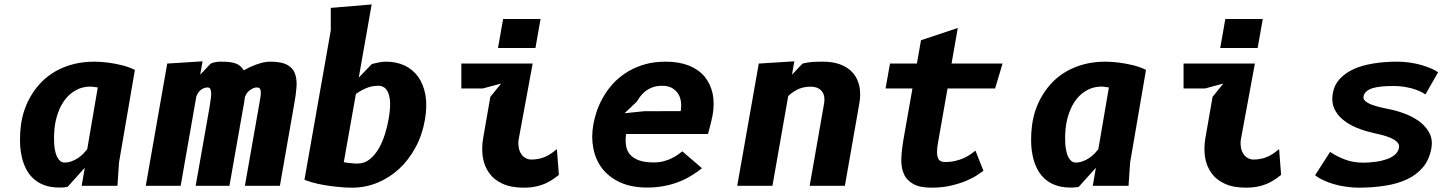

<svg xmlns="http://www.w3.org/2000/svg" viewBox="-20 -836 6540 864"><path d="M420 -442.5 372.5 -164.5Q367.5 -158 355 -144.5Q345 -134.5 331.5 -125Q317 -115.5 303 -110.5Q287 -104.5 270.5 -104.5Q256 -104.5 246 -116.5Q235 -129 230 -149.5Q224 -172 223.5 -197.5Q222 -224.5 225 -255Q228.5 -293.5 241.5 -329Q253 -362.5 274 -389.5Q293.5 -415 323.5 -431Q351.5 -446.5 389.5 -446.5Q393 -446 401.5 -445Q407 -444.5 420 -442.5ZM242 8Q259.5 8.5 269.5 7Q270.5 7 284 5L361.5 -81L347.5 0H508.5L515.5 -104.5L587 -521.5Q558.5 -535.5 526.5 -543Q497.5 -550 468 -554Q437 -558 406.5 -558.5Q353.5 -558.5 311 -547.5Q268.5 -536.5 232 -516.5Q195.5 -495.5 169.5 -469.5Q141.5 -441.5 122.5 -410Q103 -378.5 90.5 -342.5Q78.5 -307.5 74 -271Q69.5 -236.5 70 -204.5Q70 -171 76 -140.5Q81.5 -109 94 -83Q105.5 -57 126.5 -36Q147 -15.5 175 -4.5Q203 7 242 8Z M793 0 863.5 -402Q871.5 -423 886 -433Q900 -442.5 914.5 -442.5Q922 -442.5 926 -436.5Q929 -431.5 930 -419.5Q931 -408 928.5 -391.5Q924.5 -363 923 -354L860.5 0H1012.5L1075.5 -357.5Q1076 -360 1077 -365Q1078 -373.5 1079 -377Q1079 -379 1079.8 -383Q1080.5 -387 1081 -389.5Q1081 -391 1081.2 -394.2Q1081.5 -397.5 1082 -399Q1084.5 -406.5 1090.5 -416Q1095.5 -423 1103.5 -429.5Q1110 -434.5 1119.5 -439Q1127 -442.5 1136 -442.5Q1145 -442.5 1149 -438Q1153 -432.5 1153.5 -423.5Q1154.5 -413.5 1152 -399Q1149.5 -382.5 1146 -363.5L1082 0H1239.5L1304 -368Q1312 -411.5 1314.5 -447Q1316.5 -481 1306.5 -507Q1297 -531.5 1271 -545Q1245 -558.5 1196.5 -558.5Q1180 -558.5 1164.5 -555Q1153.5 -552.5 1132.5 -545.5Q1114 -538.5 1102.5 -533Q1088 -526 1077 -519.5Q1069.5 -531 1061 -538.5Q1053 -546 1040.5 -550.5Q1028.5 -554.5 1011 -557Q994 -558.5 970 -558.5Q963.5 -558.5 959.5 -558Q957 -557.5 953 -556.8Q949 -556 947 -556Q943 -555 936 -553Q931 -551.5 928.5 -550L881 -500L891.5 -560L732.5 -550L636 0Z M1527 -106 1581.5 -413Q1603.5 -429 1628.5 -439.5Q1653 -450 1683.5 -450Q1698 -450 1709.5 -442Q1721.5 -433.5 1728 -415.5Q1735 -397.5 1735.5 -369Q1736 -341.5 1728.5 -299Q1723 -267 1712 -231.5Q1700 -194.5 1684 -167Q1667 -138 1643.5 -119Q1620 -100 1588.5 -100Q1571.5 -100 1557.5 -102Q1544.5 -103 1527 -106ZM1468.5 -699 1350 -27Q1362.5 -22 1387.5 -14.5Q1406 -9 1440 -3Q1465.5 1.5 1501 5Q1531 8.5 1565 8.5Q1623.5 8.5 1678 -13.5Q1731 -35 1775.5 -75.5Q1818 -114.5 1849.5 -172Q1880 -227.5 1892 -296.5Q1903 -358 1894.5 -408.5Q1885.5 -457 1861.5 -491Q1836.5 -524.5 1800 -541.5Q1763 -558.5 1716.5 -558.5Q1702.5 -558.5 1686 -555.5Q1674.5 -553 1653.5 -548L1594.5 -487L1652.5 -816L1468.5 -800.5Z M2244 -750.5 2221 -620H2389.5L2412.5 -750.5ZM2235 -460 2186.5 -400 2154.5 -216Q2146.5 -171 2152.5 -130Q2158.5 -90 2180.5 -58.5Q2202.5 -27 2241 -9.5Q2279 8.5 2337 8.5Q2372 8.5 2399 1.5Q2425 -5 2444 -15Q2463 -25 2475 -34Q2490.5 -46 2495 -49L2486 -165Q2472.5 -153.5 2457.5 -143.5Q2442 -133.5 2430 -129Q2413 -122.5 2402 -121Q2388 -118 2371 -118Q2356 -118 2344 -125.5Q2332 -132 2324.5 -145Q2316 -158 2314 -175Q2311 -193 2314.5 -211.5L2377 -550H2056V-438H2153Z M3139 -79 3050.5 -155Q3048 -153 3041.2 -148Q3034.5 -143 3031 -140.5Q3019 -131.5 3004 -124.5Q2988 -116 2968.5 -111Q2948 -105 2922 -105Q2881 -105 2854 -115Q2828.5 -124.5 2814 -142Q2800 -159 2797 -182.5Q2793.5 -204 2797.5 -233H3166Q3177.5 -277.5 3178.5 -280.5Q3185 -308.5 3186.5 -316Q3196 -369.5 3187 -414.5Q3177 -459 3151 -491Q3124 -523 3080 -541Q3035 -558.5 2976 -558.5Q2926 -558.5 2885.5 -547.5Q2844 -536 2810 -516.5Q2775.5 -496 2748.5 -470Q2721.5 -443 2702 -411.5Q2682 -380 2669 -345.5Q2656 -309 2650 -275Q2640 -219.5 2650 -168.5Q2660 -117 2689.5 -78.5Q2719.5 -39 2770.5 -15.5Q2821.5 8 2893 8Q2932.5 8 2969 1Q3005 -6 3034 -17.5Q3061 -27.5 3090 -45Q3116.5 -61 3139 -79ZM3043 -336 2878.5 -335.5 2790.5 -326.5 2845 -378Q2848.5 -384 2859.5 -400Q2869 -413 2882.5 -424Q2895 -434.5 2915 -442.5Q2934 -450 2959 -450Q2984.5 -450 3002.5 -441Q3020.5 -430.5 3030.5 -416Q3041 -400.5 3044 -379.5Q3047 -360 3043 -336Z M3456 0 3527 -404Q3549.5 -425 3574.5 -436Q3598.5 -446 3629.5 -446Q3643 -446 3656 -441.5Q3668.5 -436.5 3676.5 -427.5Q3685 -418 3688.5 -403.5Q3691.5 -387.5 3688 -368L3623.5 0H3782L3846.5 -368Q3854.5 -410.5 3847.5 -447Q3840 -482 3819 -507Q3798.5 -531 3764 -545Q3730 -558.5 3684.5 -558.5Q3655 -558.5 3633.5 -557Q3608 -554.5 3591.5 -550L3544 -500L3554.5 -560L3394.5 -550L3297.5 0Z M4201 -194 4244 -438H4458L4491.5 -550H4262L4290 -710L4124.5 -655L4106 -550H3985L3965 -438H4086L4045 -205Q4037.5 -161.5 4036 -122.5Q4034.5 -83 4047 -54.5Q4058.5 -26 4089 -8.5Q4118 8.5 4172.5 8.5Q4221.5 8.5 4262.5 -1.5Q4303.5 -11.5 4332 -24Q4360 -36 4379.5 -49.5Q4389.5 -56.5 4405.5 -67.5L4369.5 -158Q4360 -150.5 4346.5 -141Q4334 -132.5 4317 -124.5Q4301.5 -117.5 4279.5 -112Q4259.5 -107 4231.5 -107Q4221 -107 4213 -111Q4205 -114.5 4201 -125Q4196.5 -135 4196.5 -152Q4196.5 -168.5 4201 -194Z M4970 -442.5 4922.5 -164.5Q4917.5 -158 4905 -144.5Q4895 -134.5 4881.5 -125Q4867 -115.5 4853 -110.5Q4837 -104.5 4820.5 -104.5Q4806 -104.5 4796 -116.5Q4785 -129 4780 -149.5Q4774 -172 4773.5 -197.5Q4772 -224.5 4775 -255Q4778.5 -293.5 4791.5 -329Q4803 -362.5 4824 -389.5Q4843.5 -415 4873.5 -431Q4901.5 -446.5 4939.5 -446.5Q4943 -446 4951.5 -445Q4957 -444.5 4970 -442.5ZM4792 8Q4809.5 8.5 4819.5 7Q4820.5 7 4834 5L4911.5 -81L4897.5 0H5058.5L5065.5 -104.5L5137 -521.5Q5108.5 -535.5 5076.5 -543Q5047.5 -550 5018 -554Q4987 -558 4956.5 -558.5Q4903.5 -558.5 4861 -547.5Q4818.5 -536.5 4782 -516.5Q4745.5 -495.5 4719.5 -469.5Q4691.5 -441.5 4672.5 -410Q4653 -378.5 4640.5 -342.5Q4628.5 -307.5 4624 -271Q4619.5 -236.5 4620 -204.5Q4620 -171 4626 -140.5Q4631.5 -109 4644 -83Q4655.5 -57 4676.5 -36Q4697 -15.5 4725 -4.5Q4753 7 4792 8Z M5494 -750.5 5471 -620H5639.5L5662.5 -750.5ZM5485 -460 5436.5 -400 5404.5 -216Q5396.5 -171 5402.5 -130Q5408.5 -90 5430.5 -58.5Q5452.5 -27 5491 -9.5Q5529 8.5 5587 8.5Q5622 8.5 5649 1.5Q5675 -5 5694 -15Q5713 -25 5725 -34Q5740.5 -46 5745 -49L5736 -165Q5722.5 -153.5 5707.5 -143.5Q5692 -133.5 5680 -129Q5663 -122.5 5652 -121Q5638 -118 5621 -118Q5606 -118 5594 -125.5Q5582 -132 5574.5 -145Q5566 -158 5564 -175Q5561 -193 5564.5 -211.5L5627 -550H5306V-438H5403Z M6394.5 -411 6451.5 -511Q6437.5 -520.5 6420 -528Q6395 -538 6376 -543.5Q6353 -550 6324 -554.5Q6294.5 -558.5 6268.5 -558.5Q6209.5 -558.5 6161 -550.5Q6109 -542 6072.5 -525.5Q6034 -508 6009 -481Q5984 -454 5977.5 -416Q5971 -378 5983.5 -349Q5996 -320 6022 -298.5Q6049 -276 6084 -261.5Q6120.5 -246.5 6161 -237.5Q6167.5 -236 6201.5 -228Q6223 -222 6240 -214.5Q6257.5 -206.5 6267.5 -196Q6278 -185.5 6275.5 -172Q6273 -157 6263.5 -146.5Q6254 -135.5 6239.5 -128Q6225 -120 6208.5 -116Q6191 -110.5 6174.5 -108.5Q6151 -105.5 6142 -105Q6121 -104 6115.5 -104Q6069 -104 6033 -118Q5996 -131.5 5965.5 -152.5L5898 -47.5Q5914 -34.5 5934.5 -25.5Q5957 -14.5 5982 -7.5Q6009 0.5 6036.5 4Q6065 8.5 6095 8.5Q6158 8.5 6213.5 -0.5Q6267.5 -8.5 6312.5 -29.5Q6355 -49.5 6384 -84Q6412 -118.5 6421 -167.5Q6428 -206 6413.5 -235Q6400 -262.5 6372.5 -285.5Q6346.5 -305.5 6311.5 -320.5Q6278.5 -334 6244 -342Q6242.5 -342.5 6225.5 -346Q6208.5 -349.5 6199.5 -351.5Q6175 -357 6157 -363.5Q6137.5 -370 6125.5 -380Q6113.5 -389 6116 -402Q6118 -415 6130 -425.5Q6142 -435 6159 -440Q6174 -444.5 6200.5 -447Q6222 -449 6252.5 -449Q6269.5 -449 6292 -446.5Q6311 -443.5 6330.5 -439Q6348.5 -434 6365.5 -427Q6380.5 -421 6394.5 -411Z"/></svg>

Font: B612
Style: Regular
Weight: 700
Italic angle: -10°
Designer: Nicolas Chauveau, Thomas Paillot, Jonathan Favre-Lamarine, Jean-Luc Vinot
Foundry: AIRBUS
Version: Version 1.008